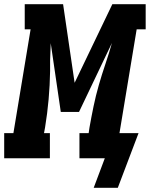

<svg xmlns="http://www.w3.org/2000/svg" viewBox="-53 -755 715 916"><path d="M394 141 447 0H326V-120H370L374 -147Q383 -198 393.5 -248.5Q404 -299 418.5 -349.5Q433 -400 450 -450Q467 -500 481 -550L324 -221H237L189 -549Q188 -528 187.5 -507Q187 -486 186 -466V-416Q185 -349 179 -281.5Q173 -214 162 -147L157 -120H185V0H-33V-120H11L93 -615H65V-735H248L303 -360L483 -735H642V-615H599L517 -120H608L509 141Z"/></svg>

Font: Iosevka Slab Heavy Extended
Style: Italic
Weight: 900
Width: 7
Italic angle: -9°
Monospace: yes
Designer: Belleve Invis
Foundry: Belleve Invis
Version: Version 11.1.0; ttfautohint (v1.8.3)